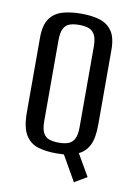

<svg xmlns="http://www.w3.org/2000/svg" viewBox="-82 -652 572 824"><g transform="rotate(10 203.5 -240.0)"><path d="M299 119 236 9Q228 9 219.5 9.5Q211 10 201 10Q157 10 122.5 -0.5Q88 -11 68 -43.5Q48 -76 48 -142V-467Q48 -522 68.5 -550.5Q89 -579 124.5 -589Q160 -599 205 -599Q252 -599 286 -588.5Q320 -578 339.5 -550Q359 -522 359 -467V-143Q359 -83 343 -52Q327 -21 298 -8L353 87ZM205 -37Q228 -37 245 -42.5Q262 -48 272 -65.5Q282 -83 282 -118V-469Q282 -504 272 -521.5Q262 -539 244.5 -544.5Q227 -550 205 -550Q182 -550 164.5 -544.5Q147 -539 137.5 -521.5Q128 -504 128 -469V-118Q128 -83 137.5 -65.5Q147 -48 164.5 -42.5Q182 -37 205 -37Z"/></g></svg>

Font: Alumni Sans Thin Medium
Style: Regular
Weight: 500
Version: Version 1.018